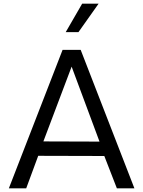

<svg xmlns="http://www.w3.org/2000/svg" viewBox="-20 -1020 776 1040"><path d="M405 -846 514 -1000H425L336 -846ZM545 -175 613 0H708L417 -750H319L28 0H122L187 -176ZM519 -253 215 -254 368 -659Z"/></svg>

Font: Oakes
Style: Regular
Weight: 400
Designer: Samuel Oakes
Foundry: Samuel Oakes
Version: Version 1.003;PS 001.003;hotconv 1.0.88;makeotf.lib2.5.64775